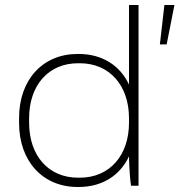

<svg xmlns="http://www.w3.org/2000/svg" viewBox="-20 -740 715 765"><path d="M289 5H294C386 5 458 -40 494 -117V-113C495 -72 498 -26 502 0H532V-720H494V-403C458 -480 386 -525 294 -525H289C150 -525 56 -422 56 -270V-250C56 -98 150 5 289 5ZM617 -563H644L675 -720H635ZM291 -32C173 -32 96 -120 96 -251V-269C96 -400 173 -488 291 -488H298C416 -488 494 -400 494 -269V-251C494 -121 417 -32 298 -32Z"/></svg>

Font: Fixel Text ExtraLight
Style: Regular
Weight: 200
Width: 4
Designer: AlfaBravo + MacPaw
Foundry: Kyrylo Tkachov, Marchela Mozhyna, Serhii Makarenko, Maria Weinstein, Zakhar Kryvoshyya
Version: Version 1.211